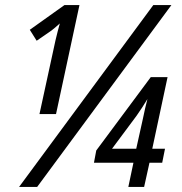

<svg xmlns="http://www.w3.org/2000/svg" viewBox="-20 -734 713 754"><path d="M55 0H126L653 -714H582ZM198 -576 135 -286H200L292 -714H233L97 -617L124 -574L182 -614C191 -621 203 -631 215 -642C210 -623 203 -599 198 -576ZM484 0H546L567 -95H617L628 -150H578L638 -431H572L358 -143L349 -95H504ZM420 -150 516 -279C531 -300 547 -325 559 -345C553 -322 547 -297 541 -267L515 -150Z"/></svg>

Font: Noto Sans Condensed
Style: Italic
Weight: 400
Width: 3
Italic angle: -12°
Designer: Monotype Design Team
Foundry: Monotype Imaging Inc.
Version: Version 2.013